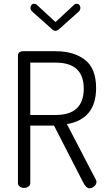

<svg xmlns="http://www.w3.org/2000/svg" viewBox="-20 -1005 569 1027"><path d="M76 -26V-707Q76 -729 101 -731H278Q375 -731 434.5 -685Q494 -639 494 -534Q494 -368 338 -341L492 -45Q496 -40 496 -32Q496 -19 484 -8.5Q472 2 458 2Q440 2 423 -33L269 -333H142V-26Q142 -14 132 -7Q122 0 109 0Q95 0 85.5 -7Q76 -14 76 -26ZM142 -390H278Q428 -390 428 -531Q428 -670 278 -670H142ZM143 -963Q143 -972 148.5 -978.5Q154 -985 162 -985Q171 -985 177 -979L277 -887L376 -979Q382 -985 391 -985Q399 -985 404.5 -978.5Q410 -972 410 -963Q410 -950 398 -940L297 -850Q285 -840 277 -840Q267 -840 257 -850L156 -940Q143 -950 143 -963Z"/></svg>

Font: Terminal Dosis
Style: Regular
Weight: 400
Designer: Edgar Tolentino, Pablo Impallari, Igino Marini
Foundry: Edgar Tolentino, Pablo Impallari, Igino Marini
Version: Version 1.007